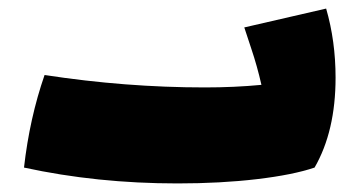

<svg xmlns="http://www.w3.org/2000/svg" viewBox="-20 -386 839 448"><path d="M763 -205Q763 -80 714 5Q664 22 579.5 32Q495 42 394 42Q206 42 36 5Q49 -110 84 -211Q273 -182 458 -182Q527 -182 590 -188Q580 -232 566.5 -272Q553 -312 550 -322L741 -366Q763 -290 763 -205Z"/></svg>

Font: Lalezar
Style: Bold
Weight: 700
Designer: Borna Izadpanah
Foundry: Borna Izadpanah
Version: Version 1.003;January 24, 2021;FontCreator 13.0.0.2683 64-bi